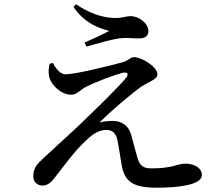

<svg xmlns="http://www.w3.org/2000/svg" viewBox="-20 -840 1040 894"><path d="M226 -547 211 -543C206 -520 204 -498 211 -476C222 -442 264 -399 313 -399C336 -399 348 -417 379 -435C431 -461 512 -491 548 -500C573 -507 583 -496 565 -475C526 -429 434 -339 359 -267C310 -220 227 -146 186 -107C155 -78 135 -61 135 -19C135 8 155 24 178 24C201 24 218 10 236 -14C273 -61 328 -139 385 -190C414 -218 443 -235 476 -235C504 -235 521 -218 527 -187C534 -151 540 -110 546 -74C560 5 597 34 710 34C802 34 920 23 920 -25C920 -56 888 -78 843 -78C805 -78 787 -56 683 -56C644 -56 629 -71 618 -112C610 -139 599 -182 590 -215C578 -255 546 -277 506 -277C486 -277 462 -275 443 -270C498 -324 596 -408 639 -437C674 -460 713 -471 713 -493C713 -531 637 -574 604 -574C587 -574 578 -558 554 -551C493 -534 330 -494 286 -494C262 -494 242 -517 226 -547ZM322 -808C378 -725 453 -706 489 -696C460 -681 415 -660 374 -642L382 -623C426 -635 511 -661 553 -663C579 -664 602 -661 630 -661C659 -661 671 -677 671 -694C671 -733 626 -765 587 -765C569 -765 551 -756 515 -756C457 -758 400 -776 334 -820Z"/></svg>

Font: Noto Serif JP SemiBold
Style: Regular
Weight: 600
Designer: Ryoko NISHIZUKA 西塚涼子 (kana & ideographs); Frank Grießhammer (Latin, Greek & Cyrillic); Wenlong ZHANG 张文龙 (bopomofo); San
Foundry: Adobe
Version: Version 2.001;hotconv 1.1.0;makeotfexe 2.6.0